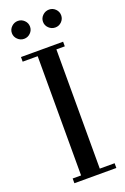

<svg xmlns="http://www.w3.org/2000/svg" viewBox="-167 -934 641 985"><g transform="rotate(-20 153.5 -441.0)"><path d="M34.9 -798.6Q20 -813 20 -833Q20 -853 34.9 -867.4Q49.8 -881.8 69.8 -881.8Q89.8 -881.8 104.5 -867.4Q119.1 -853 119.1 -833Q119.1 -813 104.5 -798.6Q89.8 -784.2 69.8 -784.2Q49.8 -784.2 34.9 -798.6ZM22 -676.8V-702.1H252V-676.8H206.1V-25.9H287.1V0H58.1V-25.9H104V-676.8ZM240.2 -881.8Q260.3 -881.8 274.7 -867.4Q289.1 -853 289.1 -833Q289.1 -813 274.7 -798.6Q260.3 -784.2 240.2 -784.2Q219.7 -784.2 204.8 -798.6Q189.9 -813 189.9 -833Q189.9 -853 204.8 -867.4Q219.7 -881.8 240.2 -881.8Z"/></g></svg>

Font: Dehuti
Style: Bold
Weight: 700
Version: Version 1.2